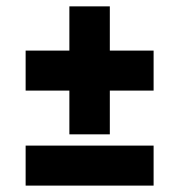

<svg xmlns="http://www.w3.org/2000/svg" viewBox="-20 -580 560 600"><path d="M460 -296.9H323.2V-160.2H196.8V-296.9H60.1V-421.9H196.8V-560.1H323.2V-421.9H460ZM460 0H60.1V-125H460Z"/></svg>

Font: Laconic
Style: Bold
Weight: 700
Designer: Robby Woodard
Version: Version 1.000